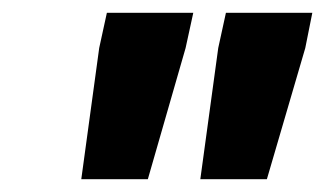

<svg xmlns="http://www.w3.org/2000/svg" viewBox="-20 -708 508 300"><path d="M107 -428 135 -633 147 -688H282L270 -633L211 -428ZM293 -428 321 -633 333 -688H468L457 -633L397 -428Z"/></svg>

Font: Saira Semi Condensed
Style: Bold Italic
Weight: 700
Width: 4
Italic angle: -12°
Designer: Hector Gatti with collaboration of the Omnibus-Type team
Foundry: Omnibus-Type
Version: Version 1.001; ttfautohint (v1.8)